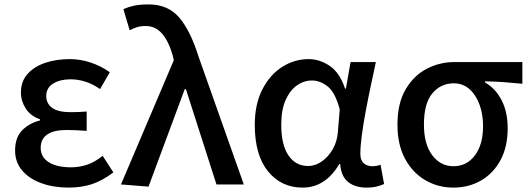

<svg xmlns="http://www.w3.org/2000/svg" viewBox="-20 -830 2384 864"><path d="M289.1 14.2Q220.2 14.2 165.5 -5.9Q110.8 -25.9 79.3 -63.2Q47.9 -100.6 47.9 -152.8Q47.9 -211.4 79.8 -243.7Q111.8 -275.9 160.2 -288.1V-293Q117.2 -308.1 95.7 -341.8Q74.2 -375.5 74.2 -413.1Q74.2 -464.4 104.5 -497.8Q134.8 -531.2 184.6 -547.6Q234.4 -564 293 -564Q342.3 -564 388.7 -548.3Q435.1 -532.7 474.1 -504.9L430.2 -429.2Q367.7 -473.1 296.9 -473.1Q250.5 -473.1 219.2 -453.9Q188 -434.6 188 -397.9Q188 -364.3 214.6 -344.7Q241.2 -325.2 297.9 -325.2Q331.1 -325.2 370.1 -328.1V-241.2Q346.2 -242.7 324 -243.9Q301.8 -245.1 280.8 -245.1Q163.1 -245.1 163.1 -164.1Q163.1 -123.5 199 -100.3Q234.9 -77.1 300.8 -77.1Q335.4 -77.1 370.6 -88.4Q405.8 -99.6 441.9 -128.9L490.2 -54.2Q439 -15.6 391.8 -0.7Q344.7 14.2 289.1 14.2Z M648.4 9.8 524.4 0 762.2 -559.1 757.3 -580.1Q738.8 -645 709 -679Q679.2 -712.9 636.2 -712.9Q612.3 -712.9 595.7 -707.5Q579.1 -702.1 563.5 -693.8L535.2 -789.1Q557.6 -798.8 583.3 -804.4Q608.9 -810.1 649.4 -810.1Q735.4 -810.1 785.9 -751.7Q836.4 -693.4 873.5 -575.2L1077.1 0H954.1L816.4 -429.2H811.5Z M1341.8 14.2Q1245.6 14.2 1186 -59.1Q1126.5 -132.3 1126.5 -268.1Q1126.5 -361.3 1160.6 -427.7Q1194.8 -494.1 1250 -529.1Q1305.2 -564 1368.7 -564Q1418.9 -564 1463.9 -533.4Q1508.8 -502.9 1532.7 -431.2H1536.6L1557.6 -550.8H1671.4Q1660.2 -498.5 1647.9 -440.9Q1635.7 -383.3 1625.2 -326.9Q1614.7 -270.5 1608.2 -221.4Q1601.6 -172.4 1601.6 -137.2Q1601.6 -108.4 1616.9 -95.2Q1632.3 -82 1655.8 -82Q1664.6 -82 1674.6 -83.7Q1684.6 -85.4 1692.4 -88.9L1708.5 -2Q1695.8 3.9 1676.3 9Q1656.7 14.2 1629.4 14.2Q1577.6 14.2 1546.4 -11.2Q1515.1 -36.6 1510.7 -91.8H1506.8Q1444.3 14.2 1341.8 14.2ZM1366.7 -83Q1398.9 -83 1428.5 -103.8Q1458 -124.5 1477.8 -159.4Q1497.6 -194.3 1500.5 -236.8L1508.8 -337.9Q1488.3 -414.6 1454.3 -441.2Q1420.4 -467.8 1383.8 -467.8Q1348.1 -467.8 1316.7 -446Q1285.2 -424.3 1265.4 -380.1Q1245.6 -335.9 1245.6 -269Q1245.6 -178.2 1278.1 -130.6Q1310.5 -83 1366.7 -83Z M2019.5 14.2Q1951.7 14.2 1894.5 -18.8Q1837.4 -51.8 1803 -115Q1768.6 -178.2 1768.6 -269Q1768.6 -365.2 1805.2 -427.7Q1841.8 -490.2 1900.4 -520.5Q1959 -550.8 2025.9 -550.8H2330.6V-453.1Q2285.2 -457.5 2246.3 -460.4Q2207.5 -463.4 2162.6 -463.9V-459Q2210 -432.1 2237.3 -378.9Q2264.6 -325.7 2264.6 -252.9Q2264.6 -169.4 2232.4 -109.6Q2200.2 -49.8 2144.8 -17.8Q2089.4 14.2 2019.5 14.2ZM2020.5 -82Q2080.1 -82 2116.9 -130.6Q2153.8 -179.2 2153.8 -263.2Q2153.8 -314.5 2138.2 -358.2Q2122.6 -401.9 2093 -428.5Q2063.5 -455.1 2021.5 -455.1Q1963.9 -455.1 1925.8 -410.2Q1887.7 -365.2 1887.7 -269Q1887.7 -181.2 1925 -131.6Q1962.4 -82 2020.5 -82Z"/></svg>

Font: Source Han Sans CN Medium
Style: Regular
Weight: 500
Designer: Ryoko NISHIZUKA  (kana, bopomofo & ideographs); Paul D. Hunt (Latin, Greek & Cyrillic); Sandoll Communications , Soo-you
Foundry: Adobe
Version: Version 2.004;hotconv 1.0.118;makeotfexe 2.5.65603